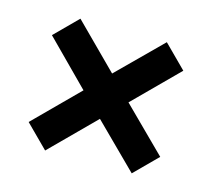

<svg xmlns="http://www.w3.org/2000/svg" viewBox="-66 -567 592 536"><g transform="rotate(15 230.0 -298.5)"><path d="M40 -173 165 -298 40 -424 105 -489 230 -364 355 -488 420 -423 295 -298 420 -174 355 -109 230 -233 105 -108Z"/></g></svg>

Font: Mukta Mahee ExtraBold
Style: Regular
Weight: 800
Designer: Shuchita Grover, Noopur Datye, Girish Dalvi, Yashodeep Gholap
Foundry: Ek Type
Version: Version 2.538;PS 1.000;hotconv 16.6.51;makeotf.lib2.5.65220;